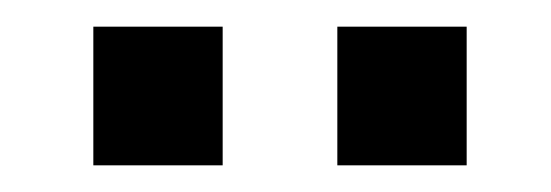

<svg xmlns="http://www.w3.org/2000/svg" viewBox="-20 -695 413 144"><path d="M147 -571H50V-675H147ZM330 -571H233V-675H330Z"/></svg>

Font: Gemunu Libre
Style: Bold
Weight: 700
Designer: Puspanada Ekanayake, Sola Matas, Pathum Egodawatta, Kosala Senevirathne
Foundry: mooniak
Version: Version 1.100